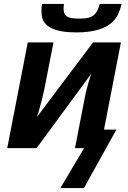

<svg xmlns="http://www.w3.org/2000/svg" viewBox="-20 -740 640 959"><path d="M247.1 -528.3 201.7 -295.9Q183.6 -212.9 164.6 -155.8L444.8 -528.3H584L499.5 -92.8H561.5L399.4 199.2H281.7L399.9 0H354.5L405.8 -263.7Q410.6 -287.6 420.9 -323.5Q431.2 -359.4 436.5 -372.6L162.6 0H16.1L118.7 -528.3ZM361.3 -578.1Q199.7 -578.1 188.5 -662.6L187 -685.1Q187 -701.7 189.9 -720.2H299.3L297.4 -697.8Q297.4 -669.9 313.5 -658.4Q329.6 -647 375 -647Q412.6 -647 430.7 -654.1Q448.7 -661.1 460 -677Q471.2 -692.9 478 -720.2H587.4Q574.7 -666 548.3 -637Q522 -607.9 475.6 -593Q429.2 -578.1 361.3 -578.1Z"/></svg>

Font: Liberation Mono
Style: Bold Italic
Weight: 700
Italic angle: -12°
Monospace: yes
Designer: Steve Matteson
Foundry: Ascender Corporation
Version: Version 2.1.5